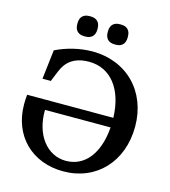

<svg xmlns="http://www.w3.org/2000/svg" viewBox="-132 -1016 1002 1134"><g transform="rotate(15 369.0 -449.0)"><path d="M216 -854V-847C216 -810 237 -789 274 -789H281C318 -789 339 -810 339 -847V-854C339 -891 318 -912 281 -912H274C237 -912 216 -891 216 -854ZM35 -310C35 -115 170 14 360 14C562 14 703 -136 703 -351C703 -565 556 -715 345 -715C268 -715 187 -694 122 -662L101 -483H152C165 -513 175 -543 189 -570C223 -633 281 -651 342 -651C474 -651 560 -542 565 -368H38C36 -349 35 -329 35 -310ZM163 -309H564C552 -149 476 -50 359 -50C244 -50 160 -156 163 -309ZM402 -847C402 -810 423 -789 459 -789H467C504 -789 524 -810 524 -847V-854C524 -891 504 -912 467 -912H459C423 -912 402 -891 402 -854Z"/></g></svg>

Font: LT Superior Serif Semibold
Style: Regular
Weight: 600
Designer: Daniel Lyons
Foundry: LyonsType
Version: Version 2.120;FEAKit 1.0